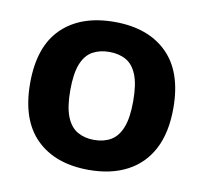

<svg xmlns="http://www.w3.org/2000/svg" viewBox="-59 -811 610 577"><g transform="rotate(10 246.5 -522.0)"><path d="M246.5 -297Q144 -297 86 -354.2Q28 -411.5 28 -523.5Q28 -635.5 86 -692Q144 -748.5 246.5 -748.5Q349 -748.5 407 -691.5Q465 -634.5 465 -523.5Q465 -449 438.8 -398.8Q412.5 -348.5 363.5 -322.8Q314.5 -297 246.5 -297ZM246.5 -388.5Q276 -388.5 297.5 -401Q319 -413.5 330.8 -443Q342.5 -472.5 342.5 -523.5Q342.5 -574.5 330.8 -603.8Q319 -633 297.5 -645Q276 -657 246.5 -657Q217.5 -657 195.8 -645Q174 -633 162.2 -603.8Q150.5 -574.5 150.5 -523.5Q150.5 -472.5 162.2 -443Q174 -413.5 195.8 -401Q217.5 -388.5 246.5 -388.5Z"/></g></svg>

Font: Encode Sans SC SemiBold
Style: Regular
Weight: 600
Version: Version 3.002